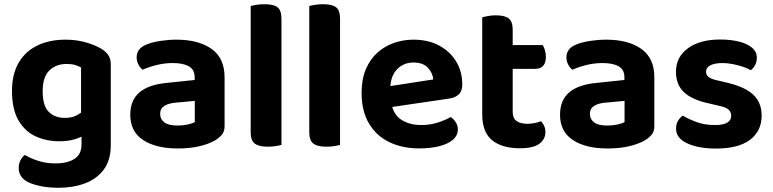

<svg xmlns="http://www.w3.org/2000/svg" viewBox="-20 -679 3617 898"><path d="M257.1 -18.3Q197.6 -18.3 147.2 -41.1Q96.8 -64 66.4 -116Q36.1 -168.1 36.1 -253.5Q36.1 -332.4 67.4 -385.8Q98.6 -439.3 155.3 -466.4Q211.9 -493.5 286.7 -493.5Q340.5 -493.5 386.1 -479.5Q431.7 -465.5 457.7 -448.5Q476.2 -436.4 487.2 -420Q498.1 -403.6 498.1 -379.2V-65.9H359.1V-363.2Q347.1 -370 331.2 -374.9Q315.3 -379.9 291.7 -379.9Q241.7 -379.9 210.6 -349.2Q179.6 -318.5 179.6 -253.1Q179.6 -182.3 209 -154.9Q238.4 -127.6 282.4 -127.6Q316.4 -127.6 338.5 -139.4Q360.5 -151.2 376.5 -165.6L381.2 -50.6Q360.5 -37.4 330.2 -27.9Q299.8 -18.3 257.1 -18.3ZM361.3 -3.5V-97.8H498.1V0.8Q498.1 69.7 465.7 113.6Q433.3 157.5 378.1 178.3Q322.9 199.2 254.5 199.2Q202.4 199.2 162.5 189.9Q122.6 180.7 101.8 167.3Q67.5 145.3 67.5 106.6Q67.5 86.2 76.1 69.9Q84.8 53.7 96.2 45.8Q122.9 61.8 159.9 73.6Q197 85.3 238.2 85.3Q295.2 85.3 328.3 64.1Q361.3 42.9 361.3 -3.5Z M811.2 -91.8Q835.4 -91.8 858 -96.7Q880.5 -101.7 891.1 -108.2V-207.1L804 -199.1Q769.1 -196.5 749 -183.9Q729 -171.3 729 -146.6Q729 -121.7 748.6 -106.7Q768.1 -91.8 811.2 -91.8ZM805.2 -493.5Q907.9 -493.5 969.1 -450.6Q1030.4 -407.7 1030.4 -316.6V-88.8Q1030.4 -63.9 1017.7 -48.9Q1004.9 -33.8 985.8 -22.4Q956.1 -5.2 911.9 5.1Q867.6 15.4 811.2 15.4Q709.4 15.4 649.4 -24.1Q589.3 -63.6 589.3 -142.1Q589.3 -209.9 631.4 -246.2Q673.5 -282.5 756.2 -290.9L890.4 -304.9V-318Q890.4 -353.1 863.6 -368.6Q836.8 -384.1 787.9 -384.1Q749.7 -384.1 712.9 -375Q676.2 -365.8 647.2 -353Q635.6 -361.4 627.3 -377.3Q619.1 -393.2 619.1 -410.3Q619.1 -451.9 663.7 -470.1Q692.1 -482 730.4 -487.7Q768.8 -493.5 805.2 -493.5Z M1152.5 -264 1296.4 -260.5V-1.3Q1287.2 1.4 1269.7 4.3Q1252.3 7.1 1231.8 7.1Q1190.9 7.1 1171.7 -7.4Q1152.5 -21.9 1152.5 -60.1ZM1296.4 -186.3 1152.5 -189.5V-650.8Q1161.8 -653.6 1179.4 -656.4Q1197 -659.3 1217.2 -659.3Q1259.1 -659.3 1277.8 -645.1Q1296.4 -630.9 1296.4 -592Z M1426.5 -264 1570.4 -260.5V-1.3Q1561.2 1.4 1543.7 4.3Q1526.3 7.1 1505.8 7.1Q1464.9 7.1 1445.7 -7.4Q1426.5 -21.9 1426.5 -60.1ZM1570.4 -186.3 1426.5 -189.5V-650.8Q1435.8 -653.6 1453.4 -656.4Q1471 -659.3 1491.2 -659.3Q1533.1 -659.3 1551.8 -645.1Q1570.4 -630.9 1570.4 -592Z M1760.3 -170.8 1754.9 -268.6 2006.5 -307.4Q2003.9 -337.6 1981.2 -362.1Q1958.6 -386.6 1914.2 -386.6Q1867.9 -386.6 1837.3 -355.2Q1806.7 -323.8 1805.3 -265.7L1809.6 -199.7Q1818.7 -143.8 1857.1 -119Q1895.5 -94.2 1949.7 -94.2Q1991.7 -94.2 2028.5 -106.1Q2065.3 -117.9 2087.5 -131.8Q2102 -122.7 2111.7 -107.1Q2121.4 -91.6 2121.4 -73.9Q2121.4 -45 2097.8 -24.9Q2074.1 -4.9 2033.3 5.1Q1992.5 15.1 1940 15.1Q1862.3 15.1 1801.5 -13.9Q1740.7 -43 1706 -101Q1671.2 -159 1671.2 -245.4Q1671.2 -308.8 1691.3 -355.7Q1711.3 -402.7 1745.4 -433Q1779.6 -463.3 1823 -478.4Q1866.5 -493.5 1913.8 -493.5Q1981.9 -493.5 2033 -466.4Q2084.1 -439.3 2113.1 -392.1Q2142.1 -344.9 2142.1 -283.5Q2142.1 -253 2125.7 -237.4Q2109.3 -221.9 2080 -217.8Z M2235.4 -264H2377.9V-155.1Q2377.9 -125.8 2396.2 -112.8Q2414.6 -99.9 2447.5 -99.9Q2463.1 -99.9 2480.6 -103.4Q2498 -106.9 2510.6 -112.1Q2518.7 -103.2 2524.8 -90.7Q2530.9 -78.1 2530.9 -61.1Q2530.9 -28.5 2503.1 -7Q2475.3 14.4 2410.8 14.4Q2328.1 14.4 2281.7 -23Q2235.4 -60.4 2235.4 -145.1ZM2325.4 -356.9V-468.3H2518.4Q2523.6 -460.1 2528.3 -445.4Q2533.1 -430.7 2533.1 -413.6Q2533.1 -384.1 2519.8 -370.5Q2506.5 -356.9 2483.9 -356.9ZM2377.9 -238.3H2235.4V-598.1Q2244.6 -600.8 2262.2 -604.1Q2279.8 -607.3 2299.7 -607.3Q2340.5 -607.3 2359.2 -592.7Q2377.9 -578.2 2377.9 -540Z M2821.2 -91.8Q2845.4 -91.8 2868 -96.7Q2890.5 -101.7 2901.1 -108.2V-207.1L2814 -199.1Q2779.1 -196.5 2759 -183.9Q2739 -171.3 2739 -146.6Q2739 -121.7 2758.6 -106.7Q2778.1 -91.8 2821.2 -91.8ZM2815.2 -493.5Q2917.9 -493.5 2979.1 -450.6Q3040.4 -407.7 3040.4 -316.6V-88.8Q3040.4 -63.9 3027.7 -48.9Q3014.9 -33.8 2995.8 -22.4Q2966.1 -5.2 2921.9 5.1Q2877.6 15.4 2821.2 15.4Q2719.4 15.4 2659.4 -24.1Q2599.3 -63.6 2599.3 -142.1Q2599.3 -209.9 2641.4 -246.2Q2683.5 -282.5 2766.2 -290.9L2900.4 -304.9V-318Q2900.4 -353.1 2873.6 -368.6Q2846.8 -384.1 2797.9 -384.1Q2759.7 -384.1 2722.9 -375Q2686.2 -365.8 2657.2 -353Q2645.6 -361.4 2637.3 -377.3Q2629.1 -393.2 2629.1 -410.3Q2629.1 -451.9 2673.7 -470.1Q2702.1 -482 2740.4 -487.7Q2778.8 -493.5 2815.2 -493.5Z M3542.3 -138.6Q3542.3 -66.1 3487.9 -25.1Q3433.4 15.8 3329.5 15.8Q3247.1 15.8 3194.5 -8.4Q3141.9 -32.6 3141.9 -77.6Q3141.9 -98.1 3150.9 -113.5Q3159.8 -129 3173.6 -138.1Q3202 -121.2 3239 -107.7Q3276.1 -94.2 3324.2 -94.2Q3399.8 -94.2 3399.8 -137.9Q3399.8 -156.3 3386.2 -167.3Q3372.6 -178.3 3342.9 -184.2L3297.5 -194.9Q3218.8 -211.3 3180.1 -246.7Q3141.5 -282.1 3141.5 -343.3Q3141.5 -411.9 3197.3 -453Q3253 -494.2 3348.1 -494.2Q3396.6 -494.2 3435.5 -484.7Q3474.4 -475.2 3497.1 -456.1Q3519.8 -437.1 3519.8 -409.1Q3519.8 -389.7 3511.8 -374.8Q3503.9 -359.8 3491.5 -350.5Q3480.2 -357.8 3458.2 -365.6Q3436.1 -373.3 3409.7 -378.7Q3383.3 -384.1 3359.7 -384.1Q3323.5 -384.1 3302.9 -373.9Q3282.3 -363.6 3282.3 -343.3Q3282.3 -329.1 3293.8 -319.3Q3305.4 -309.6 3335.2 -303L3377.2 -293.1Q3465.1 -272.9 3503.7 -235.5Q3542.3 -198.2 3542.3 -138.6Z"/></svg>

Font: Baloo Bhaina 2
Style: Regular
Weight: 400
Designer: Yesha Goshar, Manish Minz, Shuchita Grover and Ek Type
Foundry: Ek Type
Version: Version 1.700